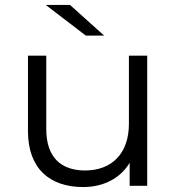

<svg xmlns="http://www.w3.org/2000/svg" viewBox="-20 -751 713 776"><path d="M316 5C399 5 467 -31 504 -93V0H575V-526H501V-250C501 -131 432 -62 324 -62C224 -62 167 -118 167 -229V-526H93V-221C93 -70 181 5 316 5ZM401 -607 263 -731H165L327 -607Z"/></svg>

Font: Montserrat-Alt1
Style: Regular
Weight: 400
Designer: Differentunic
Foundry: Differentunic
Version: Version 7.222